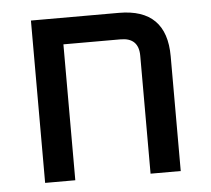

<svg xmlns="http://www.w3.org/2000/svg" viewBox="-43 -568 675 615"><g transform="rotate(-5 294.0 -261.0)"><path d="M78 0V-522H361Q514 -522 514 -369V0H417V-379Q417 -437 359 -437H175V0Z"/></g></svg>

Font: Oxanium ExtraLight Medium
Style: Regular
Weight: 500
Version: Version 2.000